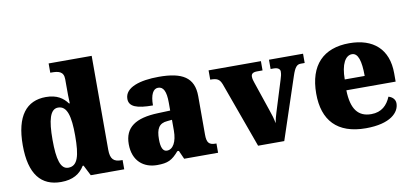

<svg xmlns="http://www.w3.org/2000/svg" viewBox="-71 -997 2667 1243"><g transform="rotate(-10 1262.5 -375.0)"><path d="M243 10C321 10 368 -20 398 -69H404L439 0H659V-61H651C602 -61 579 -80 579 -143V-760H296V-699H304C348 -699 384 -693 384 -641V-596C384 -557 384 -512 386 -482H381C353 -520 313 -549 240 -549C113 -549 39 -460 39 -267C39 -75 113 10 243 10ZM305 -73C254 -73 235 -138 235 -269C235 -397 254 -468 306 -468C366 -468 384 -397 384 -270C384 -137 366 -73 305 -73Z M874 10C945 10 973 -4 1018 -56H1028L1053 0H1276V-61H1272C1227 -61 1213 -77 1213 -131V-383C1213 -507 1136 -551 983 -551C860 -551 758 -521 758 -445C758 -394 808 -375 914 -375C914 -446 934 -482 966 -482C1001 -482 1018 -449 1018 -375V-323L937 -320C789 -315 716 -265 716 -155C716 -43 787 10 874 10ZM953 -71C926 -71 914 -99 914 -152C914 -220 932 -255 988 -259L1019 -262V-191C1019 -118 993 -71 953 -71Z M1383 -431 1539 0H1711L1846 -406C1864 -460 1878 -475 1903 -475H1929V-536H1705V-475H1726C1756 -475 1767 -461 1767 -448C1767 -429 1763 -416 1757 -397L1693 -191C1687 -173 1681 -149 1676 -124C1671 -155 1663 -180 1650 -217L1586 -406C1582 -418 1577 -432 1577 -447C1577 -465 1588 -475 1617 -475H1652V-536H1308V-475C1354 -475 1369 -466 1383 -431Z M2247 10C2408 10 2469 -55 2469 -115C2469 -141 2450 -159 2425 -166C2403 -113 2365 -74 2297 -74C2211 -74 2167 -129 2164 -254H2488V-309C2488 -468 2392 -551 2235 -551C2065 -551 1968 -454 1968 -266C1968 -91 2058 10 2247 10ZM2297 -325H2166C2166 -425 2197 -478 2240 -478C2280 -478 2297 -424 2297 -325Z"/></g></svg>

Font: Noto Serif Lao Black
Style: Regular
Weight: 900
Designer: Monotype Design Team
Foundry: Monotype Imaging Inc.
Version: Version 2.003